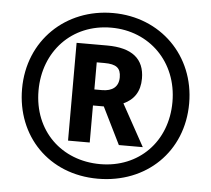

<svg xmlns="http://www.w3.org/2000/svg" viewBox="-52 -780 932 847"><g transform="rotate(5 414.0 -357.0)"><path d="M411 10C626 10 784 -142 784 -356C784 -567 626 -724 415 -724C206 -724 44 -571 44 -356C44 -148 193 10 411 10ZM416 -55C245 -55 117 -176 117 -355C117 -528 238 -659 413 -659C582 -659 710 -533 710 -356C710 -179 586 -55 416 -55ZM266 -146H362V-310H410L491 -146H597L495 -331C541 -352 567 -389 567 -447C567 -534 512 -579 401 -579H266ZM396 -381H362V-501H396C449 -501 469 -485 469 -444C469 -402 442 -381 396 -381Z"/></g></svg>

Font: Noto Sans Arabic UI Cn
Style: Bold
Weight: 700
Width: 3
Designer: Monotype Design Team, Nadine Chahine and Nizar Qandah
Foundry: Monotype Imaging Inc.
Version: Version 2.010